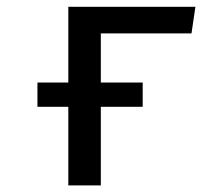

<svg xmlns="http://www.w3.org/2000/svg" viewBox="-20 -561 655 581"><path d="M571.3 -540.5 559.5 -460H285.1V-311.3H411.8V-237.9H285.1V0H186.7V-237.9H93.3V-311.3H186.7V-540.5Z"/></svg>

Font: Fira Code Fixed Retina
Style: Regular
Weight: 450
Monospace: yes
Designer: Carrois Corporate, Edenspiekermann AG, Nikita Prokopov
Foundry: Carrois Corporate, Edenspiekermann AG, Nikita Prokopov
Version: Version 5.002